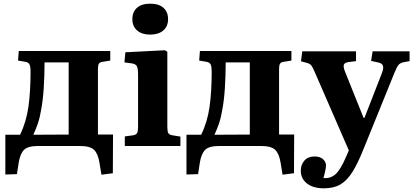

<svg xmlns="http://www.w3.org/2000/svg" viewBox="-20 -793 2245 1043"><path d="M531 156 520 89Q512 41 490.5 20.5Q469 0 412 0H188Q132 0 111 20.5Q90 41 82 88L72 153L9 155V-61H89Q123 -131 134.5 -213.5Q146 -296 146 -404Q146 -431 140.5 -442.5Q135 -454 119 -457L78 -464L82 -516H579V-464L542 -458Q523 -456 517.5 -447.5Q512 -439 512 -419V-62H594L593 148ZM161 -61 353 -62V-454H222Q222 -383 217.5 -313Q213 -243 202 -189Q196 -152 186 -123Q176 -94 161 -61Z M796 -605Q751 -605 725 -627.5Q699 -650 699 -689Q699 -728 724 -750.5Q749 -773 796 -773Q843 -773 868 -750.5Q893 -728 893 -689Q893 -650 867 -627.5Q841 -605 796 -605ZM658 0V-52L703 -58Q720 -61 725 -70.5Q730 -80 730 -106V-388Q730 -421 723.5 -433.5Q717 -446 694 -449L656 -454L661 -509L876 -520L889 -512V-105Q889 -82 893.5 -71.5Q898 -61 917 -58L960 -51V0Z M1515 156 1504 89Q1496 41 1474.5 20.5Q1453 0 1396 0H1172Q1116 0 1095 20.5Q1074 41 1066 88L1056 153L993 155V-61H1073Q1107 -131 1118.5 -213.5Q1130 -296 1130 -404Q1130 -431 1124.5 -442.5Q1119 -454 1103 -457L1062 -464L1066 -516H1563V-464L1526 -458Q1507 -456 1501.5 -447.5Q1496 -439 1496 -419V-62H1578L1577 148ZM1145 -61 1337 -62V-454H1206Q1206 -383 1201.5 -313Q1197 -243 1186 -189Q1180 -152 1170 -123Q1160 -94 1145 -61Z M1739 230Q1682 230 1648 204Q1614 178 1614 134Q1614 102 1633.5 79.5Q1653 57 1688 57Q1718 57 1734 71Q1750 85 1751 105Q1751 115 1747.5 132.5Q1744 150 1737 174Q1775 178 1802.5 153.5Q1830 129 1859 61L1875 24L1690 -401Q1679 -427 1671.5 -437Q1664 -447 1645 -452L1615 -460L1622 -514H1914V-461L1875 -456Q1854 -454 1848.5 -442.5Q1843 -431 1855 -402L1955 -153H1960L2055 -397Q2065 -423 2060 -436.5Q2055 -450 2033 -454L1996 -462L2004 -514H2205V-461L2173 -455Q2154 -451 2145 -440.5Q2136 -430 2123 -398L1953 21Q1923 96 1894 142Q1865 188 1829 209Q1793 230 1739 230Z"/></svg>

Font: Literata 36pt
Style: Bold
Weight: 700
Designer: Latin by Veronika Burian and Jose Scaglione. Greek by Irene Vlachou. Cyrillic by Vera Evstafieva.
Foundry: TypeTogether
Version: Version 3.002